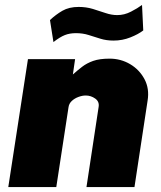

<svg xmlns="http://www.w3.org/2000/svg" viewBox="-20 -756 649 776"><path d="M13.5 0 93 -517H283.5L274.5 -455Q293 -471.5 311.8 -486Q330.5 -500.5 356.5 -509.8Q382.5 -519 423 -519Q468 -519 505.8 -496.8Q543.5 -474.5 564 -436Q584.5 -397.5 576.5 -349L523.5 0H329.5L378.5 -323Q382.5 -345 365 -357.5Q347.5 -370 326.5 -370Q312.5 -370 297 -364.2Q281.5 -358.5 270.2 -348Q259 -337.5 257 -323L207.5 0ZM196 -586 182 -675Q205.5 -697 232.2 -712.5Q259 -728 298 -728Q328.5 -728 355.5 -719.8Q382.5 -711.5 406.8 -703.2Q431 -695 454 -695Q482.5 -695 509.2 -708.8Q536 -722.5 554 -736L559 -633Q539 -617.5 506.8 -604.8Q474.5 -592 439 -592Q410 -592 386 -599.5Q362 -607 338.2 -614.5Q314.5 -622 287 -622Q261.5 -622 242 -614.2Q222.5 -606.5 196 -586Z"/></svg>

Font: Public Sans Thin Black
Style: Italic
Weight: 900
Italic angle: -8°
Version: Version 2.001